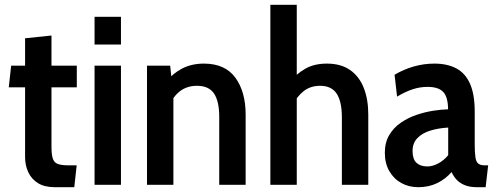

<svg xmlns="http://www.w3.org/2000/svg" viewBox="-20 -770 2064 800"><path d="M208.5 10Q165.5 10 138.2 -7Q111 -24 97.8 -52.5Q84.5 -81 84.5 -116V-406H16.5L26.5 -496.5H84.5V-610.5L194.5 -622V-496.5H300V-406H194.5V-158.5Q194.5 -126 200 -109.2Q205.5 -92.5 221 -86.8Q236.5 -81 267.5 -81H299.5L289.5 10Z M374 0V-496.5H484V0ZM374 -584.5V-700H484V-584.5Z M592.5 0V-496.5H689L698 -413L670.5 -427.5Q700 -464.5 739.5 -484.8Q779 -505 829.5 -505Q918 -505 960.8 -446.2Q1003.5 -387.5 1003.5 -292.5V0H893.5V-282Q893.5 -348 871.8 -380.2Q850 -412.5 801 -412.5Q760 -412.5 731 -390.8Q702 -369 685 -330L702.5 -393.5V0Z M1106.5 0V-750H1216.5V-421L1187 -428Q1214.5 -462 1251.8 -483.5Q1289 -505 1342 -505Q1400.5 -505 1438.8 -478.2Q1477 -451.5 1495.8 -403.5Q1514.5 -355.5 1514.5 -292.5V0H1404.5V-280.5Q1404.5 -347 1382.8 -379.8Q1361 -412.5 1314 -412.5Q1273.5 -412.5 1245.2 -390.2Q1217 -368 1198.5 -330L1216.5 -395.5V0Z M1723 10Q1684 10 1652.5 -7.2Q1621 -24.5 1602.2 -56.8Q1583.5 -89 1583.5 -133.5Q1583.5 -176.5 1601.8 -207.2Q1620 -238 1649.8 -258.5Q1679.5 -279 1714.5 -291Q1749.5 -303 1784.5 -308.5Q1819.5 -314 1847 -314.5Q1846.5 -366.5 1826.5 -387.2Q1806.5 -408 1761.5 -408Q1730 -408 1700 -398.2Q1670 -388.5 1634.5 -367.5L1624 -458.5Q1662 -481 1704 -493Q1746 -505 1790 -505Q1843.5 -505 1881 -485.2Q1918.5 -465.5 1938.2 -421.5Q1958 -377.5 1958 -304.5V-169.5Q1958 -133 1961 -114Q1964 -95 1973.2 -88Q1982.5 -81 2000.5 -81H2014L2003.5 10H1967.5Q1939 10 1918.5 2.2Q1898 -5.5 1884.2 -19.5Q1870.5 -33.5 1861.5 -53Q1836.5 -24 1801.5 -7Q1766.5 10 1723 10ZM1760.5 -76.5Q1782.5 -76.5 1806 -89Q1829.5 -101.5 1847.5 -123.5V-238.5Q1805.5 -236 1772 -225.5Q1738.5 -215 1718.8 -194.2Q1699 -173.5 1699 -141Q1699 -107 1715.2 -91.8Q1731.5 -76.5 1760.5 -76.5Z"/></svg>

Font: Cabin SemiCondensed SemiBold
Style: Regular
Weight: 600
Width: 4
Designer: Pablo Impallari
Foundry: Pablo Impallari. http://www.impallari.com Igino Marini. http://www.ikern.com
Version: Version 3.001